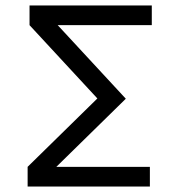

<svg xmlns="http://www.w3.org/2000/svg" viewBox="-20 -682 648 702"><path d="M535 -662V-590H191L440 -321L186 -72H528V0H81V-72L336 -322L88 -590V-662Z"/></svg>

Font: Questrial
Style: Regular
Weight: 400
Designer: Joe Prince, Laura Meseguer
Foundry: Joe Prince, Laura Meseguer
Version: Version 2.000; ttfautohint (v1.8.3)